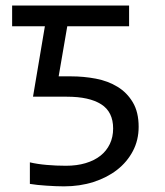

<svg xmlns="http://www.w3.org/2000/svg" viewBox="-20 -658 590 687"><path d="M476.1 -204.1Q476.1 -156.7 455.6 -117.7Q435.1 -78.6 399.2 -50.5Q363.3 -22.5 314.5 -6.8Q265.6 8.8 209 8.8Q194.8 8.8 178.5 8.1Q162.1 7.3 146 6.3Q129.9 5.4 114.5 3.7Q99.1 2 86.9 0V-77.1Q113.3 -70.8 147 -67.9Q180.7 -64.9 215.8 -64.9Q254.9 -64.9 286.1 -74.2Q317.4 -83.5 339.4 -100.8Q361.3 -118.2 373 -142.8Q384.8 -167.5 384.8 -198.2Q384.8 -257.8 342 -284.9Q299.3 -312 219.2 -312H98.1L140.6 -564H23.4V-638.2H441.9V-564H220.7L189.9 -384.8H233.9Q279.8 -384.8 323.2 -376.5Q366.7 -368.2 400.6 -347.4Q434.6 -326.7 455.3 -291.7Q476.1 -256.8 476.1 -204.1Z"/></svg>

Font: Code New Roman
Style: Regular
Weight: 400
Monospace: yes
Designer: Sam Radian
Foundry: Code New Roman
Version: Version 2.00 November 29, 2014